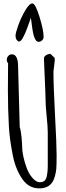

<svg xmlns="http://www.w3.org/2000/svg" viewBox="-20 -1064 381 1103"><path d="M19 0ZM230.5 -851.6Q230.5 -839.8 221.4 -831.8Q212.4 -823.7 201.2 -823.7Q174.3 -824.2 163.6 -916Q158.7 -958 157.2 -963.4Q157.2 -960.4 149.7 -939.7Q142.1 -918.9 136.5 -903.3Q130.9 -887.7 125.2 -875Q119.6 -862.3 113.5 -850.6Q107.4 -838.9 101.6 -832.3Q95.7 -825.7 89.1 -825.7Q82.5 -825.7 75.9 -835Q69.3 -844.2 69.3 -859.6Q69.3 -875 85.4 -919.7Q101.6 -964.4 125.2 -1004.4Q148.9 -1044.4 166 -1044.4Q183.1 -1044.4 206.8 -967.8Q230.5 -891.1 230.5 -851.6ZM25.4 -544.4 26.4 -700.7Q19 -709 19 -721.2Q19 -733.4 27.6 -742.7Q36.1 -752 47.9 -752Q84 -752 84 -680.7L93.3 -333Q99.1 -319.8 103.3 -279.8Q107.4 -239.7 107.4 -217.5Q107.4 -195.3 114.5 -162.8Q121.6 -130.4 134 -97.2Q146.5 -64 167.7 -40.5Q189 -17.1 208 -17.1Q227.1 -17.1 236.3 -26.1Q245.6 -35.2 249 -51.8Q254.4 -78.1 254.4 -106.9V-302.2Q254.4 -334 248 -396.5Q241.7 -459 241.7 -490.7V-497.6L239.7 -555.7L232.4 -727.1Q232.4 -739.3 244.6 -746.8Q256.8 -754.4 270 -754.4L294.4 -731V-714.4L287.1 -653.3Q287.1 -569.8 296.1 -401.9Q305.2 -233.9 305.2 -174.6Q305.2 -115.2 303.5 -95.5Q301.8 -75.7 295.9 -53.2Q290 -30.8 279.8 -16.1Q255.9 18.1 206.5 18.1Q145.5 18.6 108.4 -35.2Q69.3 -91.8 53.7 -170.9Q35.2 -264.2 31.2 -334.5Q25.4 -440.4 25.4 -544.4Z"/></svg>

Font: Amatic
Style: Bold
Weight: 700
Width: 3
Version: Version 2.000; ttfautohint (v0.92-dirty) -l 8 -r 50 -G 50 -x